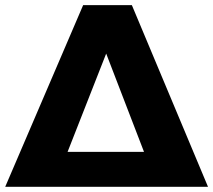

<svg xmlns="http://www.w3.org/2000/svg" viewBox="-25 -721 823 741"><path d="M483.9 -701.2 777.8 0H-4.9L295.9 -701.2ZM235.8 -134.8H530.8L384.8 -514.2Z"/></svg>

Font: Montserrat-Arabic
Style: Bold
Weight: 700
Designer: Mohamed Gaber
Foundry: Kief Type Foundry
Version: Version 5.008;PS 005.008;hotconv 1.0.88;makeotf.lib2.5.64775